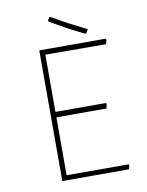

<svg xmlns="http://www.w3.org/2000/svg" viewBox="-74 -678 560 732"><g transform="rotate(-10 206.0 -312.0)"><path d="M366.2 0H107.9V-505.9H363.8L367.2 -501L362.8 -484.9L127.9 -485.8V-264.2H323.2L325.2 -259.8L321.8 -243.2H127.9V-19H367.2L370.1 -16.1ZM292 -538.1Q254.9 -555.7 227.1 -570.8Q199.2 -585.9 163.1 -606.9L160.2 -611.8L167 -623L171.9 -624Q212.4 -600.1 241.7 -585Q262.2 -574.2 304.2 -553.2L296.9 -540Z"/></g></svg>

Font: Datalegreya
Style: Gradient
Weight: 400
Designer: Figs Lab
Foundry: Figs Lab
Version: Version 1.002;PS 001.002;hotconv 1.0.70;makeotf.lib2.5.58329